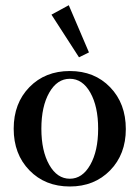

<svg xmlns="http://www.w3.org/2000/svg" viewBox="-20 -693 526 725"><path d="M278.3 -476.6 174.3 -637.7 239.7 -673.3 315.9 -495.1ZM243.7 11.2Q150.4 11.2 91.1 -49.8Q31.7 -110.8 31.7 -207Q31.7 -303.2 91.1 -364Q150.4 -424.8 243.7 -424.8Q336.9 -424.8 396 -363.5Q455.1 -302.2 455.1 -205.6Q455.1 -110.4 395.8 -49.6Q336.4 11.2 243.7 11.2ZM243.7 -18.1Q291 -18.1 320.8 -70.6Q350.6 -123 350.6 -207Q350.6 -291 321 -343.3Q291.5 -395.5 243.7 -395.5Q195.8 -395.5 166 -343.3Q136.2 -291 136.2 -207Q136.2 -123 166 -70.6Q195.8 -18.1 243.7 -18.1Z"/></svg>

Font: Elstob 18pt Medium
Style: Regular
Weight: 500
Designer: Peter S. Baker
Version: Version 1.015